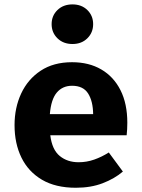

<svg xmlns="http://www.w3.org/2000/svg" viewBox="-20 -850 655 887"><path d="M212.3 -225.1Q220.5 -158.5 255.9 -129.5Q291.3 -100.5 343.1 -100.5Q380.5 -100.5 415.4 -112.8Q450.3 -125.1 482.6 -145.6L547.7 -57.4Q509.2 -24.6 454.6 -3.6Q400 17.4 330.3 17.4Q236.9 17.4 173.8 -19.7Q110.8 -56.9 79 -122.1Q47.2 -187.2 47.2 -271.8Q47.2 -352.3 77.9 -418.2Q108.7 -484.1 167.9 -523.3Q227.2 -562.6 312.8 -562.6Q390.8 -562.6 447.9 -529.2Q505.1 -495.9 536.7 -433.3Q568.2 -370.8 568.2 -283.1Q568.2 -269.2 567.4 -253.3Q566.7 -237.4 565.1 -225.1ZM312.8 -453.8Q269.2 -453.8 242.6 -422.6Q215.9 -391.3 210.3 -322.6H410.3Q409.7 -382.1 387.2 -417.9Q364.6 -453.8 312.8 -453.8ZM314.9 -829.7Q356.9 -829.7 383.6 -803.6Q410.3 -777.4 410.3 -738.5Q410.3 -699.5 383.6 -673.1Q356.9 -646.7 314.9 -646.7Q272.3 -646.7 245.4 -673.1Q218.5 -699.5 218.5 -738.5Q218.5 -777.4 245.4 -803.6Q272.3 -829.7 314.9 -829.7Z"/></svg>

Font: FiraCode Nerd Font
Style: Bold
Weight: 700
Designer: Carrois Corporate, Edenspiekermann AG, Nikita Prokopov
Foundry: Carrois Corporate, Edenspiekermann AG, Nikita Prokopov
Version: Version 6.002;Nerd Fonts 2.1.0